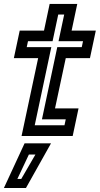

<svg xmlns="http://www.w3.org/2000/svg" viewBox="-21 -697 511 984"><path d="M89.5 0 174.5 -399H50L80 -540H204.5L233.5 -677H375L346 -540H470L440 -399H316L261 -141.5H381.5L351.5 0ZM157 -55H309.5L316 -85.5H194L272.5 -455.5H398L404.5 -486H279L308 -622.5H277.5L248.5 -486H122.5L116 -455.5H242ZM-1 266.5 105 37.5H240.5L112 266.5ZM68 220H88L160.5 95H127Z"/></svg>

Font: Tourney Thin SemiBold
Style: Italic
Weight: 600
Italic angle: -12°
Version: Version 1.015